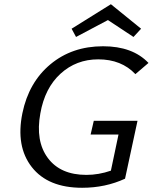

<svg xmlns="http://www.w3.org/2000/svg" viewBox="-20 -883 723 909"><path d="M491 -788 340 -708 319 -747 505 -863 648 -747 612 -708ZM409 -246 424 -311H631L572 -37Q479 6 369 6Q207 6 130.5 -92Q54 -190 86 -347Q116 -493 218.5 -578.5Q321 -664 468 -664Q608 -664 683 -585L621 -532Q555 -602 445 -602Q341 -602 266.5 -534Q192 -466 171 -346Q147 -215 206.5 -135Q266 -55 389 -55Q447 -55 505 -75L541 -246Z"/></svg>

Font: EauTestInfant Medium
Style: Italic
Weight: 500
Italic angle: -12°
Designer: Christian Thalmann (Catharsis Fonts)
Version: Version 0.001;PS 000.001;hotconv 1.0.88;makeotf.lib2.5.64775